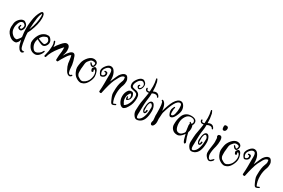

<svg xmlns="http://www.w3.org/2000/svg" viewBox="88 -1581 3939 2668"><g transform="rotate(30 2057.5 -247.0)"><path d="M304 34 316 38Q318 38 325 36Q335 31 335 37Q335 50 323 57.5Q311 65 306 65Q281 65 261 39Q241 13 233 -14Q225 -41 215 -87Q203 -52 202 -50Q201 -48 193 -38Q178 -18 166.5 -16Q155 -14 145 -14Q101 -14 58 -54Q5 -104 5 -171Q5 -195 10 -232Q15 -269 45 -302Q79 -339 115 -339Q133 -339 155 -319Q181 -296 181 -265Q181 -234 161 -208Q153 -196 139.5 -193.5Q126 -191 111 -199.5Q96 -208 94 -217.5Q92 -227 93.5 -233Q95 -239 99 -246.5Q103 -254 104 -259Q106 -263 110.5 -263.5Q115 -264 117.5 -260.5Q120 -257 119 -252Q113 -237 115 -225Q116 -222 123 -218Q140 -210 149.5 -231.5Q159 -253 159 -262Q159 -271 158 -279Q157 -287 142 -298Q127 -309 121 -309Q78 -309 59 -252Q46 -213 46 -191Q46 -169 48 -158Q54 -118 84 -88.5Q114 -59 145 -59Q151 -59 156 -60Q161 -61 169.5 -71Q178 -81 187 -92.5Q196 -104 199 -107.5Q202 -111 207 -127Q196 -198 196 -245.5Q196 -293 197 -311Q198 -329 201.5 -354Q205 -379 206 -389Q217 -479 259 -548Q271 -568 285 -568Q286 -568 287 -568Q319 -563 319 -488Q319 -392 267 -267Q258 -245 243 -218Q244 -173 249 -141Q254 -109 257 -87.5Q260 -66 263 -49.5Q266 -33 272 -12Q283 32 304 34ZM246 -279Q295 -404 295 -507Q295 -537 284 -543Q283 -543 283 -542Q283 -537 281 -533Q279 -529 276 -522Q273 -515 269.5 -506.5Q266 -498 262 -480Q258 -462 256.5 -451Q255 -440 253 -416.5Q251 -393 247.5 -365Q244 -337 242 -271Z M511 -165Q497 -165 461.5 -180.5Q426 -196 412 -208Q381 -130 429 -64Q448 -38 471 -38Q494 -38 522 -57.5Q550 -77 557.5 -96Q565 -115 575 -114Q581 -113 581 -107Q581 -101 577 -91Q564 -56 537.5 -31Q511 -6 479 -6Q430 -7 398 -40Q367 -72 354 -125Q354 -191 386.5 -248Q419 -305 479 -323Q493 -326 516 -326Q539 -326 559.5 -299.5Q580 -273 580 -246.5Q580 -220 560.5 -193Q541 -166 511 -165ZM488 -290Q443 -277 420 -227Q421 -227 425.5 -222.5Q430 -218 465 -205.5Q500 -193 515 -193Q530 -193 540.5 -211Q551 -229 551 -246Q551 -263 537.5 -280Q524 -297 513 -297Q502 -297 488 -290Z M1045 17Q1011 17 982.5 -35Q954 -87 946 -128Q945 -133 939.5 -179.5Q934 -226 926 -249Q904 -242 865.5 -182.5Q827 -123 808 -83Q804 -74 789.5 -77.5Q775 -81 776 -92Q777 -103 777 -125.5Q777 -148 779 -162Q781 -176 783.5 -198Q786 -220 787 -226.5Q788 -233 788 -263Q788 -293 787 -295Q771 -281 732 -233Q654 -136 633 -53Q631 -47 624 -46Q617 -45 611.5 -48.5Q606 -52 606 -54.5Q606 -57 615 -94Q624 -131 625.5 -140.5Q627 -150 629 -171.5Q631 -193 632 -204.5Q633 -216 633 -234Q633 -267 620 -293Q616 -302 624.5 -306.5Q633 -311 638 -302Q654 -268 656 -222Q675 -258 719 -308.5Q763 -359 791 -359.5Q819 -360 832.5 -339Q846 -318 846 -278Q846 -238 826 -183Q887 -292 933 -292Q958 -292 971 -259Q997 -187 1004 -138Q1005 -134 1007.5 -93Q1010 -52 1018.5 -27.5Q1027 -3 1046 -3Q1051 -3 1057.5 -9Q1064 -15 1069 -17.5Q1074 -20 1078 -14.5Q1082 -9 1082 -6Q1082 -3 1078 -0.5Q1074 2 1069 7Q1059 17 1052 17Q1045 17 1045 17Z M1300 -272Q1325 -272 1341.5 -233Q1358 -194 1358 -154Q1358 -114 1332 -63.5Q1306 -13 1269 6Q1237 19 1226 19Q1185 17 1143 -15Q1116 -36 1098 -75.5Q1080 -115 1080 -143Q1080 -171 1089.5 -220.5Q1099 -270 1142 -319Q1183 -363 1228 -363Q1255 -363 1273.5 -348.5Q1292 -334 1292 -312Q1292 -290 1282.5 -271Q1273 -252 1258 -252Q1257 -252 1256 -252Q1231 -252 1209 -289Q1206 -293 1208.5 -297Q1211 -301 1215.5 -301.5Q1220 -302 1223 -298Q1227 -292 1238.5 -282Q1250 -272 1257 -272Q1269 -272 1273 -307Q1273 -329 1228 -329Q1219 -329 1213.5 -327Q1208 -325 1205 -324Q1202 -323 1198.5 -320Q1195 -317 1193 -315.5Q1191 -314 1187.5 -310.5Q1184 -307 1183 -305Q1178 -299 1167.5 -287Q1157 -275 1151.5 -259Q1146 -243 1144.5 -216.5Q1143 -190 1140.5 -174Q1138 -158 1138 -152V-120Q1138 -83 1142 -74Q1146 -65 1149 -60Q1155 -48 1164 -41Q1205 -12 1227.5 -12Q1250 -12 1276.5 -32.5Q1303 -53 1316 -77Q1339 -123 1339 -166.5Q1339 -210 1314 -234Q1300 -243 1298 -228Q1298 -225 1303 -214.5Q1308 -204 1302.5 -198Q1297 -192 1288.5 -192.5Q1280 -193 1277.5 -198.5Q1275 -204 1270.5 -213Q1266 -222 1266 -231Q1266 -240 1278 -256Q1291 -272 1300 -272Z M1520 -242 1521 -286Q1521 -338 1506 -353Q1498 -361 1484 -361Q1457 -361 1431 -330.5Q1405 -300 1405 -272Q1405 -260 1412 -240.5Q1419 -221 1431.5 -221.5Q1444 -222 1455 -232.5Q1466 -243 1466 -256.5Q1466 -270 1462.5 -274Q1459 -278 1449.5 -277.5Q1440 -277 1437.5 -281.5Q1435 -286 1437 -291Q1439 -296 1445 -296V-297Q1448 -297 1460.5 -297Q1473 -297 1481 -289.5Q1489 -282 1489 -258.5Q1489 -235 1471 -218.5Q1453 -202 1428 -200Q1413 -200 1396.5 -228.5Q1380 -257 1380 -273Q1381 -311 1414.5 -351.5Q1448 -392 1481.5 -392Q1515 -392 1537 -364Q1573 -319 1576 -243V-203Q1626 -321 1635 -334Q1675 -394 1718 -394Q1739 -394 1755.5 -367.5Q1772 -341 1772 -320Q1772 -274 1763 -251Q1734 -181 1734 -107Q1734 -19 1764 41Q1776 41 1789.5 33.5Q1803 26 1807.5 29Q1812 32 1812 37Q1812 42 1807 45Q1779 62 1761 62.5Q1743 63 1728 30Q1726 25 1719 10.5Q1712 -4 1708.5 -13.5Q1705 -23 1700 -36Q1690 -64 1690 -82Q1690 -100 1690 -109Q1690 -215 1714 -271Q1729 -306 1728 -320Q1728 -358 1718 -358Q1684 -358 1656 -310Q1635 -275 1617 -237Q1584 -164 1551 -4Q1550 2 1540.5 3Q1531 4 1522.5 0Q1514 -4 1514 -10Q1520 -75 1520 -143.5Q1520 -212 1520 -242Z M1884 -120 1885 -138Q1885 -143 1889 -145Q1893 -147 1896.5 -145Q1900 -143 1900 -138Q1900 -116 1910 -117Q1922 -119 1929 -139Q1931 -145 1931 -150L1928 -164Q1928 -176 1922 -188Q1916 -200 1906 -200Q1901 -200 1893 -184Q1870 -153 1870 -108Q1870 -63 1895 -31Q1896 -30 1897 -26Q1899 -17 1904 -17Q1920 -17 1945 -50Q1986 -112 1986 -184Q1986 -215 1978.5 -229Q1971 -243 1944 -251Q1937 -253 1913 -257.5Q1889 -262 1879.5 -266Q1870 -270 1860 -284Q1850 -298 1850 -329Q1850 -360 1879 -402Q1917 -457 1959 -457Q1979 -457 1999.5 -437Q2020 -417 2020 -387.5Q2020 -358 2005.5 -333.5Q1991 -309 1969 -309Q1959 -309 1949.5 -321.5Q1940 -334 1939.5 -341.5Q1939 -349 1940.5 -352.5Q1942 -356 1946.5 -360Q1951 -364 1953.5 -367Q1956 -370 1960.5 -369Q1965 -368 1966.5 -364.5Q1968 -361 1965 -357L1967 -358Q1959 -350 1959 -344.5Q1959 -339 1962 -333Q1965 -327 1969 -327Q1985 -327 1995.5 -345.5Q2006 -364 2006 -384Q2006 -404 1991 -417Q1976 -430 1967 -430Q1931 -430 1905 -391Q1879 -352 1879 -321Q1879 -297 1897 -289Q1911 -283 1929 -280Q1947 -277 1953 -276Q1988 -265 2002 -243Q2016 -221 2016 -184Q2016 -97 1974 -31Q1955 -1 1951 3Q1926 28 1909.5 28Q1893 28 1878.5 17.5Q1864 7 1857 -3Q1823 -50 1823 -110Q1823 -170 1855 -211Q1870 -233 1906 -233Q1907 -233 1908 -233Q1927 -233 1939 -210Q1951 -187 1951 -164L1947 -150Q1947 -130 1928 -112Q1909 -94 1900 -94Q1887 -94 1884 -120Z M2141 -35 2140 -11V3Q2140 11 2141 17Q2142 23 2143 29.5Q2144 36 2147 40.5Q2150 45 2153 48Q2160 53 2175 47Q2214 29 2233 -26Q2252 -81 2252 -136Q2252 -141 2252.5 -156.5Q2253 -172 2253 -178Q2251 -197 2241.5 -208.5Q2232 -220 2225 -224Q2207 -224 2199 -206Q2189 -179 2189 -160V-115Q2189 -77 2202 -77Q2212 -77 2212 -108Q2212 -117 2221.5 -117Q2231 -117 2233 -108Q2233 -90 2225.5 -74Q2218 -58 2203 -58Q2188 -58 2178.5 -77.5Q2169 -97 2169 -115Q2173 -248 2226 -249Q2246 -249 2261 -226Q2285 -187 2285 -136Q2285 26 2201 64Q2180 74 2157 74Q2134 74 2115 50Q2084 13 2084 -32Q2088 -133 2092 -160.5Q2096 -188 2102.5 -219Q2109 -250 2112.5 -277.5Q2116 -305 2121 -334Q2109 -332 2096 -332Q2083 -332 2071.5 -343.5Q2060 -355 2060 -368Q2060 -381 2064.5 -383.5Q2069 -386 2074 -383.5Q2079 -381 2079 -374H2080Q2080 -351 2102 -351Q2110 -351 2123 -356Q2126 -391 2126 -443Q2126 -495 2112 -553Q2110 -559 2113.5 -562Q2117 -565 2119 -565Q2127 -565 2129.5 -557.5Q2132 -550 2138 -538.5Q2144 -527 2145 -521Q2160 -453 2160 -379Q2188 -393 2205 -393Q2247 -393 2265 -348Q2267 -342 2263.5 -338Q2260 -334 2254.5 -335Q2249 -336 2247 -342Q2239 -363 2206 -363Q2188 -363 2160 -349Q2160 -294 2153 -256Q2141 -182 2141 -62Q2141 -49 2141 -35Z M2359 -109 2360 -141Q2360 -317 2336 -326Q2328 -328 2328 -334.5Q2328 -341 2332 -345Q2336 -349 2342 -347Q2360 -341 2376 -318Q2402 -278 2407 -208Q2439 -323 2473 -384Q2517 -458 2567 -458Q2599 -457 2620 -423.5Q2641 -390 2641 -351Q2641 -312 2612 -252.5Q2583 -193 2547 -193Q2531 -193 2517.5 -221.5Q2504 -250 2504 -276.5Q2504 -303 2523 -339Q2526 -345 2531.5 -345Q2537 -345 2540 -340.5Q2543 -336 2537.5 -325Q2532 -314 2532 -268.5Q2532 -223 2546 -223Q2573 -223 2585 -267Q2597 -311 2597 -359.5Q2597 -408 2587 -421Q2579 -431 2566 -431Q2498 -431 2429 -196Q2424 -177 2423.5 -142.5Q2423 -108 2420 -92Q2423 -67 2423 -40Q2423 -13 2413 8Q2400 37 2379 37Q2369 37 2363 27.5Q2357 18 2357 8L2361 -17Q2369 -29 2364 -57Q2359 -89 2359 -109Z M2791 -354Q2884 -354 2884 -289Q2884 -266 2869 -249H2870Q2880 -223 2880 -194Q2880 -165 2869 -134Q2882 -66 2911 1Q2913 5 2913 10.5Q2913 16 2908 22.5Q2903 29 2899 29Q2891 29 2880 8.5Q2869 -12 2861 -48.5Q2853 -85 2849 -96Q2800 -25 2753 -25Q2751 -25 2750 -25Q2700 -25 2671 -56.5Q2642 -88 2642 -130Q2642 -172 2647.5 -204Q2653 -236 2667 -272Q2681 -308 2711 -330Q2743 -354 2791 -354ZM2864 -284Q2864 -336 2800 -336Q2752 -336 2721.5 -289Q2691 -242 2691 -187.5Q2691 -133 2707.5 -96.5Q2724 -60 2761 -60Q2785 -60 2805 -78Q2836 -106 2836 -124Q2836 -142 2830 -176Q2824 -210 2824 -222.5Q2824 -235 2829 -245Q2821 -259 2817.5 -263.5Q2814 -268 2820.5 -272.5Q2827 -277 2832 -271H2831Q2838 -261 2845 -260Q2849 -262 2852 -262Q2864 -274 2864 -284Z M3020 -35 3019 -11V3Q3019 11 3020 17Q3021 23 3022 29.5Q3023 36 3026 40.5Q3029 45 3032 48Q3039 53 3054 47Q3093 29 3112 -26Q3131 -81 3131 -136Q3131 -141 3131.5 -156.5Q3132 -172 3132 -178Q3130 -197 3120.5 -208.5Q3111 -220 3104 -224Q3086 -224 3078 -206Q3068 -179 3068 -160V-115Q3068 -77 3081 -77Q3091 -77 3091 -108Q3091 -117 3100.5 -117Q3110 -117 3112 -108Q3112 -90 3104.5 -74Q3097 -58 3082 -58Q3067 -58 3057.5 -77.5Q3048 -97 3048 -115Q3052 -248 3105 -249Q3125 -249 3140 -226Q3164 -187 3164 -136Q3164 26 3080 64Q3059 74 3036 74Q3013 74 2994 50Q2963 13 2963 -32Q2967 -133 2971 -160.5Q2975 -188 2981.5 -219Q2988 -250 2991.5 -277.5Q2995 -305 3000 -334Q2988 -332 2975 -332Q2962 -332 2950.5 -343.5Q2939 -355 2939 -368Q2939 -381 2943.5 -383.5Q2948 -386 2953 -383.5Q2958 -381 2958 -374H2959Q2959 -351 2981 -351Q2989 -351 3002 -356Q3005 -391 3005 -443Q3005 -495 2991 -553Q2989 -559 2992.5 -562Q2996 -565 2998 -565Q3006 -565 3008.5 -557.5Q3011 -550 3017 -538.5Q3023 -527 3024 -521Q3039 -453 3039 -379Q3067 -393 3084 -393Q3126 -393 3144 -348Q3146 -342 3142.5 -338Q3139 -334 3133.5 -335Q3128 -336 3126 -342Q3118 -363 3085 -363Q3067 -363 3039 -349Q3039 -294 3032 -256Q3020 -182 3020 -62Q3020 -49 3020 -35Z M3318 -446Q3318 -426 3308 -412.5Q3298 -399 3281 -399Q3255 -399 3255 -449Q3255 -467 3261.5 -473Q3268 -479 3286 -479Q3318 -479 3318 -446ZM3374 18Q3374 32 3354.5 49.5Q3335 67 3314.5 67Q3294 67 3267 37Q3240 7 3240 -29Q3240 -65 3245 -93.5Q3250 -122 3252.5 -147Q3255 -172 3257 -184Q3259 -196 3257.5 -211.5Q3256 -227 3256 -232Q3256 -237 3256 -249.5Q3256 -262 3250 -276Q3240 -286 3246 -301.5Q3252 -317 3268 -317Q3269 -317 3269 -318V-319Q3272 -319 3275 -319Q3313 -319 3313 -252Q3313 -198 3302 -156Q3280 -79 3280 -22Q3280 0 3291.5 24Q3303 48 3320 48Q3327 48 3345.5 28.5Q3364 9 3369 9Q3374 9 3374 17Z M3603 -272Q3628 -272 3644.5 -233Q3661 -194 3661 -154Q3661 -114 3635 -63.5Q3609 -13 3572 6Q3540 19 3529 19Q3488 17 3446 -15Q3419 -36 3401 -75.5Q3383 -115 3383 -143Q3383 -171 3392.5 -220.5Q3402 -270 3445 -319Q3486 -363 3531 -363Q3558 -363 3576.5 -348.5Q3595 -334 3595 -312Q3595 -290 3585.5 -271Q3576 -252 3561 -252Q3560 -252 3559 -252Q3534 -252 3512 -289Q3509 -293 3511.5 -297Q3514 -301 3518.5 -301.5Q3523 -302 3526 -298Q3530 -292 3541.5 -282Q3553 -272 3560 -272Q3572 -272 3576 -307Q3576 -329 3531 -329Q3522 -329 3516.5 -327Q3511 -325 3508 -324Q3505 -323 3501.5 -320Q3498 -317 3496 -315.5Q3494 -314 3490.5 -310.5Q3487 -307 3486 -305Q3481 -299 3470.5 -287Q3460 -275 3454.5 -259Q3449 -243 3447.5 -216.5Q3446 -190 3443.5 -174Q3441 -158 3441 -152V-120Q3441 -83 3445 -74Q3449 -65 3452 -60Q3458 -48 3467 -41Q3508 -12 3530.5 -12Q3553 -12 3579.5 -32.5Q3606 -53 3619 -77Q3642 -123 3642 -166.5Q3642 -210 3617 -234Q3603 -243 3601 -228Q3601 -225 3606 -214.5Q3611 -204 3605.5 -198Q3600 -192 3591.5 -192.5Q3583 -193 3580.5 -198.5Q3578 -204 3573.5 -213Q3569 -222 3569 -231Q3569 -240 3581 -256Q3594 -272 3603 -272Z M3823 -242 3824 -286Q3824 -338 3809 -353Q3801 -361 3787 -361Q3760 -361 3734 -330.5Q3708 -300 3708 -272Q3708 -260 3715 -240.5Q3722 -221 3734.5 -221.5Q3747 -222 3758 -232.5Q3769 -243 3769 -256.5Q3769 -270 3765.5 -274Q3762 -278 3752.5 -277.5Q3743 -277 3740.5 -281.5Q3738 -286 3740 -291Q3742 -296 3748 -296V-297Q3751 -297 3763.5 -297Q3776 -297 3784 -289.5Q3792 -282 3792 -258.5Q3792 -235 3774 -218.5Q3756 -202 3731 -200Q3716 -200 3699.5 -228.5Q3683 -257 3683 -273Q3684 -311 3717.5 -351.5Q3751 -392 3784.5 -392Q3818 -392 3840 -364Q3876 -319 3879 -243V-203Q3929 -321 3938 -334Q3978 -394 4021 -394Q4042 -394 4058.5 -367.5Q4075 -341 4075 -320Q4075 -274 4066 -251Q4037 -181 4037 -107Q4037 -19 4067 41Q4079 41 4092.5 33.5Q4106 26 4110.5 29Q4115 32 4115 37Q4115 42 4110 45Q4082 62 4064 62.5Q4046 63 4031 30Q4029 25 4022 10.5Q4015 -4 4011.5 -13.5Q4008 -23 4003 -36Q3993 -64 3993 -82Q3993 -100 3993 -109Q3993 -215 4017 -271Q4032 -306 4031 -320Q4031 -358 4021 -358Q3987 -358 3959 -310Q3938 -275 3920 -237Q3887 -164 3854 -4Q3853 2 3843.5 3Q3834 4 3825.5 0Q3817 -4 3817 -10Q3823 -75 3823 -143.5Q3823 -212 3823 -242Z"/></g></svg>

Font: Ruge Boogie
Style: Regular
Weight: 400
Version: Version 1.003